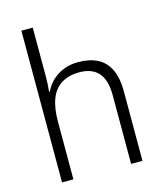

<svg xmlns="http://www.w3.org/2000/svg" viewBox="-113 -844 789 929"><g transform="rotate(-15 281.0 -380.0)"><path d="M139 -517Q139 -496 138 -477.5Q137 -459 135 -440H139Q153 -470 176.5 -492.5Q200 -515 233 -528.5Q266 -542 307 -542Q365 -542 404.5 -521.5Q444 -501 464.5 -458Q485 -415 485 -348V0H428V-344Q428 -421 395.5 -457Q363 -493 301 -493Q247 -493 210.5 -470.5Q174 -448 156.5 -402.5Q139 -357 139 -290V0H82V-760H139Z"/></g></svg>

Font: Noto Sans Display Light
Style: Regular
Weight: 300
Designer: Monotype Design Team
Foundry: Monotype Imaging Inc.
Version: Version 2.003